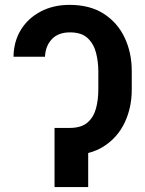

<svg xmlns="http://www.w3.org/2000/svg" viewBox="-20 -757 588 777"><path d="M222.2 -239.3H263.2Q309.6 -239.7 334.2 -261.2Q358.9 -282.7 368.4 -317.9Q377.9 -353 377.9 -394.5V-469.7Q377.9 -505.4 369.1 -541.5Q360.4 -577.6 335.7 -601.8Q311 -626 263.2 -626Q215.3 -626 189.5 -598.1Q163.6 -570.3 162.1 -527.3H34.7Q35.6 -589.8 64.9 -637Q94.2 -684.1 145.3 -710.7Q196.3 -737.3 261.2 -737.3Q344.2 -737.3 400.1 -701.2Q456.1 -665 484.6 -604.2Q513.2 -543.5 513.2 -469.7V-394.5Q513.2 -321.3 484.6 -261Q456.1 -200.7 400.1 -164.8Q344.2 -128.9 261.2 -128.9H222.2ZM336.9 -239.3V0H200.7V-239.3Z"/></svg>

Font: Inter 24pt SemiBold
Style: Regular
Weight: 600
Designer: Rasmus Andersson
Foundry: rsms
Version: Version 4.001;git-66647c0bb